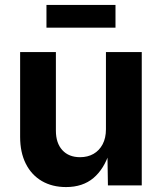

<svg xmlns="http://www.w3.org/2000/svg" viewBox="-20 -759 663 786"><path d="M250.3 6.8Q193.8 6.8 151.4 -17.8Q109 -42.5 85.7 -88.7Q62.4 -134.9 62.4 -198.7V-545.9H208.8V-224.2Q208.8 -173.3 235.2 -144.4Q261.5 -115.5 307.8 -115.5Q339 -115.5 362.7 -129Q386.5 -142.6 400.1 -168.3Q413.7 -194 413.7 -229.8V-545.9H560.3V0H421.8L419.7 -136.3H428.3Q406.6 -67.5 362.6 -30.3Q318.6 6.8 250.3 6.8ZM452.8 -738.8V-645.8H170.2V-738.8Z"/></svg>

Font: Adwaita Sans
Style: Regular
Weight: 400
Designer: Rasmus Andersson
Foundry: rsms
Version: Version 4.001;git-9221beed3